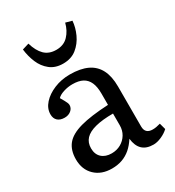

<svg xmlns="http://www.w3.org/2000/svg" viewBox="-187 -878 912 1001"><g transform="rotate(-30 269.5 -377.0)"><path d="M191.9 14.2Q128.9 14.2 90.3 -22.9Q51.8 -60.1 51.8 -121.1Q51.8 -176.3 79.3 -210.2Q106.9 -244.1 169.9 -261.5Q232.9 -278.8 338.9 -284.2V-352.1Q338.9 -393.1 327.4 -418.9Q315.9 -444.8 292.5 -457.5Q269 -470.2 231 -470.2Q204.1 -470.2 177.5 -461.7Q150.9 -453.1 139.2 -439.9Q147.9 -424.8 154.1 -413.8Q160.2 -402.8 162.6 -396Q165 -389.2 165 -383.8Q165 -364.7 149.4 -351.8Q133.8 -338.9 110.8 -338.9Q84 -338.9 69.1 -352.5Q54.2 -366.2 54.2 -391.1Q54.2 -426.3 80.6 -455.6Q106.9 -484.9 150.4 -502.9Q193.8 -521 245.1 -521Q308.1 -521 349.6 -501.5Q391.1 -481.9 411.6 -441.9Q432.1 -401.9 432.1 -340.8V-100.1Q432.1 -78.1 443.6 -67.1Q455.1 -56.2 477.1 -56.2Q488.3 -56.2 499 -58.1Q509.8 -60.1 523.9 -64L534.2 -25.9Q516.1 -8.8 490 2.7Q463.9 14.2 441.9 14.2Q398.9 14.2 375.5 -8.3Q352.1 -30.8 347.2 -75.2Q328.1 -45.4 305.2 -25.6Q282.2 -5.9 254.2 4.2Q226.1 14.2 191.9 14.2ZM230 -55.2Q260.7 -55.2 285.4 -69.1Q310.1 -83 324.5 -106.9Q338.9 -130.9 338.9 -161.1V-231.9Q274.9 -231.9 232.4 -220.9Q189.9 -210 169.4 -188Q148.9 -166 148.9 -131.8Q148.9 -95.7 170.9 -75.4Q192.9 -55.2 230 -55.2ZM245.1 -586.9Q198.2 -586.9 167.2 -611.6Q136.2 -636.2 120.1 -674.6Q104 -712.9 99.1 -755.9L139.2 -768.1Q153.3 -719.2 179.7 -693.1Q206.1 -667 250 -667Q294.9 -667 322 -695.6Q349.1 -724.1 359.9 -767.1L397.9 -756.8Q395 -717.8 377 -678.5Q358.9 -639.2 326.4 -613Q293.9 -586.9 245.1 -586.9Z"/></g></svg>

Font: Literata
Style: Regular
Weight: 400
Designer: Latin by Veronika Burian and Jose Scaglione. Greek by Irene Vlachou. Cyrillic by Vera Evstafieva.
Foundry: TypeTogether
Version: Version 3.002